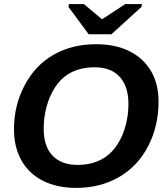

<svg xmlns="http://www.w3.org/2000/svg" viewBox="-20 -916 818 946"><path d="M453.1 -698.2Q548.8 -698.2 617.7 -663.8Q686.5 -629.4 723.9 -566.2Q761.2 -502.9 761.2 -415.5Q761.2 -294.9 710 -195.8Q658.2 -96.2 565.9 -43.2Q473.6 9.8 355 9.8Q261.2 9.8 191.4 -25.4Q122.1 -60.5 85.4 -126.2Q48.8 -191.9 48.8 -279.8Q48.8 -395 100.6 -494.1Q151.9 -593.3 243.2 -645.8Q334.5 -698.2 453.1 -698.2ZM446.3 -584.5Q367.2 -584.5 311.5 -547.9Q274.4 -523.4 248.5 -481.7Q222.7 -439.9 209 -388.7Q195.3 -337.4 195.3 -283.7Q195.3 -193.8 239.3 -148.7Q283.2 -103.5 361.8 -103.5Q440.4 -103.5 496.1 -140.1Q533.2 -164.6 559.3 -205.6Q585.4 -246.6 599.1 -297.9Q612.8 -349.1 612.8 -403.8Q612.8 -489.7 570.1 -537.1Q527.3 -584.5 446.3 -584.5ZM676.8 -881.8 528.8 -747.1H417L317.4 -881.8L319.8 -896H393.1L481.9 -821.8H483.9L597.2 -896H679.7Z"/></svg>

Font: Arimo
Style: Italic
Weight: 400
Italic angle: -12°
Designer: Steve Matteson
Foundry: Monotype Imaging Inc.
Version: Version 1.33